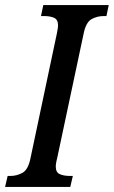

<svg xmlns="http://www.w3.org/2000/svg" viewBox="-38 -734 447 754"><path d="M-18 0 -8 -43H2Q28 -43 50.5 -55.5Q73 -68 82 -114L185 -601Q190 -625 190 -634Q190 -657 174.5 -664Q159 -671 134 -671H123L132 -714H389L380 -671H370Q343 -671 321 -658.5Q299 -646 290 -600L188 -120Q185 -109 183 -98Q181 -87 181 -80Q181 -57 197 -50Q213 -43 238 -43H248L238 0Z"/></svg>

Font: Noto Serif ExtraCondensed Medium
Style: Italic
Weight: 500
Width: 2
Italic angle: -12°
Designer: Monotype Design Team
Foundry: Monotype Imaging Inc.
Version: Version 2.013; ttfautohint (v1.8.4.7-5d5b)